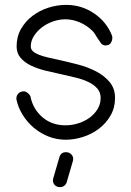

<svg xmlns="http://www.w3.org/2000/svg" viewBox="-20 -574 538 786"><path d="M438 -426Q440 -424 440 -422Q440 -408 433.5 -398Q427 -388 411 -388Q400 -388 393 -397.5Q386 -407 379 -418L369 -434Q364 -442 359 -447Q336 -470 306.5 -482.5Q277 -495 248 -495Q222 -495 196.5 -486Q171 -477 151 -461.5Q131 -446 118.5 -426Q106 -406 106 -384Q106 -372 115 -364Q124 -356 139 -350Q154 -344 175 -339Q196 -334 220 -329Q256 -321 297 -310.5Q338 -300 372 -282.5Q406 -265 428.5 -238.5Q451 -212 451 -173Q451 -133 432.5 -101Q414 -69 385 -47Q356 -25 320 -13.5Q284 -2 249 -2Q212 -2 179 -15Q146 -28 119 -50.5Q92 -73 73 -103.5Q54 -134 47 -168V-170Q47 -183 55.5 -191.5Q64 -200 77 -200Q86 -200 94.5 -192.5Q103 -185 106 -176L105 -177Q116 -126 154.5 -93.5Q193 -61 248 -61Q274 -61 300 -69Q326 -77 346.5 -92Q367 -107 379.5 -127.5Q392 -148 392 -173Q392 -196 378.5 -211.5Q365 -227 342.5 -238Q320 -249 291 -256L231 -270Q198 -277 165.5 -285Q133 -293 107 -305.5Q81 -318 64.5 -337Q48 -356 48 -384Q48 -424 66 -455.5Q84 -487 113 -509Q142 -531 178 -542.5Q214 -554 251 -554Q314 -554 365.5 -519Q417 -484 439 -427ZM223 70Q229 49 250 49Q264 49 273 59Q282 69 279 83L253 172Q251 180 243.5 186Q236 192 226 192Q210 192 202 181Q194 170 198 156Z"/></svg>

Font: VDS
Style: Thin
Weight: 100
Width: 0
Designer: artmaker
Foundry: artmaker
Version: Version 1.000 2012 initial release